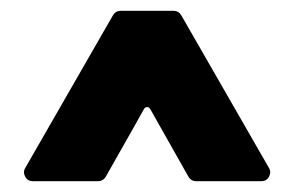

<svg xmlns="http://www.w3.org/2000/svg" viewBox="-20 -796 544 355"><path d="M203 -776H301Q310 -776 315 -768L477 -486Q482 -478 477.5 -469.5Q473 -461 463 -461H343Q333 -461 328 -470Q318 -488 258 -594Q256 -598 252 -598Q248 -598 246 -594Q239 -581 225 -556.5Q211 -532 195.5 -504.5Q180 -477 176 -470Q171 -461 161 -461H41Q31 -461 26.5 -469.5Q22 -478 27 -486Q51 -528 189 -768Q194 -776 203 -776Z"/></svg>

Font: Grith.
Style: Regular
Weight: 400
Designer: Yosi Nasution
Version: Version 1.000;hotconv 1.0.109;makeotfexe 2.5.65596